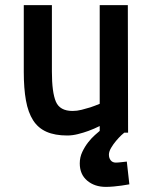

<svg xmlns="http://www.w3.org/2000/svg" viewBox="-20 -519 600 751"><path d="M486 202Q471 205 455 207Q441 209 424.5 210.5Q408 212 394 212Q350 212 321 187.5Q292 163 292 120Q292 96 302 75Q312 54 325 37.5Q338 21 351 9.5Q364 -2 370 -7V-26Q348 -15 326 -7Q307 0 285 5.5Q263 11 243 11Q195 11 162 -3.5Q129 -18 109.5 -48.5Q90 -79 81.5 -126Q73 -173 73 -238V-499H183V-239Q183 -158 198.5 -121.5Q214 -85 264 -85Q281 -85 299 -89.5Q317 -94 333 -99Q351 -105 370 -113V-499H480L481 0H466Q464 1 454.5 10Q445 19 434 32Q423 45 414.5 59.5Q406 74 406 86Q406 99 413 108Q420 117 433 117Q437 117 443.5 116.5Q450 116 458 115L476 113Z"/></svg>

Font: Panefresco 750wt
Style: Regular
Weight: 750
Foundry: Campivisivi & Chank Co
Version: Version 1.000